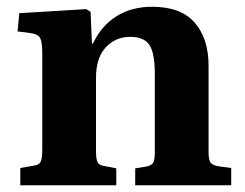

<svg xmlns="http://www.w3.org/2000/svg" viewBox="-20 -548 726 568"><path d="M40 0V-51L80 -58Q95 -60 100 -69Q105 -78 105 -105V-391Q105 -423 99 -435Q93 -447 71 -450L32 -455L37 -509L235 -521L248 -513L252 -419H255Q279 -471 324 -499.5Q369 -528 430 -528Q515 -528 556 -481Q597 -434 597 -353V-98Q597 -76 602.5 -67.5Q608 -59 627 -56L664 -51V0H380V-50L411 -55Q428 -58 433 -66.5Q438 -75 438 -98V-329Q438 -391 422 -415Q406 -439 365 -439Q322 -439 293 -408Q264 -377 264 -318V-100Q264 -78 268.5 -68.5Q273 -59 288 -57L324 -50V0Z"/></svg>

Font: Literata 36pt
Style: Bold
Weight: 700
Designer: Latin by Veronika Burian and Jose Scaglione. Greek by Irene Vlachou. Cyrillic by Vera Evstafieva.
Foundry: TypeTogether
Version: Version 3.002